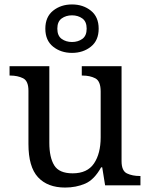

<svg xmlns="http://www.w3.org/2000/svg" viewBox="-20 -834 675 864"><path d="M273 10Q194 10 151 -36.5Q108 -83 108 -186V-426Q108 -470 83.5 -482Q59 -494 26 -494H23V-536H202V-191Q202 -126 224 -90Q246 -54 307 -54Q373 -54 403 -98.5Q433 -143 433 -216V-422Q433 -469 409 -481.5Q385 -494 351 -494H348V-536H527V-109Q527 -65 551.5 -53.5Q576 -42 609 -42H612V0H453L440 -81H435Q404 -25 363 -7.5Q322 10 273 10ZM304 -596Q254 -596 219 -624Q184 -652 184 -705Q184 -758 219 -786Q254 -814 304 -814Q354 -814 389 -786Q424 -758 424 -705Q424 -652 389 -624Q354 -596 304 -596ZM304 -645Q331 -645 350.5 -659Q370 -673 370 -705Q370 -737 350.5 -751Q331 -765 304 -765Q277 -765 257.5 -751Q238 -737 238 -705Q238 -673 257.5 -659Q277 -645 304 -645Z"/></svg>

Font: Noto Serif Khojki
Style: Regular
Weight: 400
Designer: Juan Bruce
Version: Version 2.002